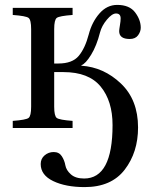

<svg xmlns="http://www.w3.org/2000/svg" viewBox="-20 -522 634 783"><path d="M32 0V-29Q86 -33 96.5 -41Q107 -49 107 -87V-403Q107 -441 96.5 -449Q86 -457 32 -461V-490H276V-461Q222 -457 211.5 -449Q201 -441 201 -403V-263H218Q275 -263 301 -294Q327 -325 342 -382Q355 -432 385.5 -467Q416 -502 458 -502Q508 -502 531 -471.5Q554 -441 554 -409Q554 -393 543 -378Q532 -363 509 -363Q466 -363 466 -395Q466 -401 469 -418.5Q472 -436 472 -447Q472 -467 453 -467Q437 -467 416 -442Q395 -417 388 -390Q374 -335 351.5 -298.5Q329 -262 312 -256V-254Q403 -248 473 -181.5Q543 -115 543 -2Q543 99 488.5 170Q434 241 325 241Q248 241 197 216.5Q146 192 146 147Q146 125 162 111.5Q178 98 199 98Q221 98 232 115Q243 132 246.5 152Q250 172 269 189Q288 206 323 206Q439 206 439 -12Q439 -110 390.5 -169Q342 -228 239 -228H201V-87Q201 -49 211.5 -41Q222 -33 276 -29V0Z"/></svg>

Font: Linguistics Pro
Style: Regular
Weight: 400
Designer: Stefan Peev, Context Ltd
Foundry: Stefan Peev, Context Ltd
Version: Version 001.000